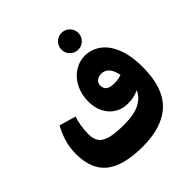

<svg xmlns="http://www.w3.org/2000/svg" viewBox="-229 -804 1244 1244"><g transform="rotate(-45 392.5 -182.0)"><path d="M740 -100Q740 88 648 176.5Q556 265 376 265Q200 265 117.5 199Q35 133 35 -7Q35 -70 52.5 -124Q70 -178 92 -214L205 -181Q197 -159 190 -121Q183 -83 183 -40Q183 4 202 29.5Q221 55 266 67Q311 79 391 79Q488 79 539.5 49.5Q591 20 605 -22Q567 0 504 0Q456 0 417 -23Q378 -46 355 -89.5Q332 -133 332 -190Q332 -257 359 -309Q386 -361 430.5 -389.5Q475 -418 526 -418Q582 -418 631 -384.5Q680 -351 710 -279.5Q740 -208 740 -100ZM536 -155Q571 -155 602 -166Q583 -260 519 -260Q493 -260 476.5 -246.5Q460 -233 460 -210Q460 -182 478.5 -168.5Q497 -155 536 -155ZM447 -552Q447 -584 469.5 -606.5Q492 -629 524 -629Q556 -629 578.5 -606.5Q601 -584 601 -552Q601 -520 578.5 -497.5Q556 -475 524 -475Q492 -475 469.5 -497.5Q447 -520 447 -552Z"/></g></svg>

Font: FiraGO Heavy
Style: Regular
Weight: 900
Designer: bBox Type
Foundry: bBox Type GmbH
Version: Version 1.001